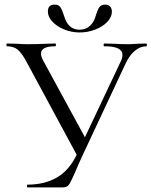

<svg xmlns="http://www.w3.org/2000/svg" viewBox="-20 -814 658 834"><path d="M512 -575Q512 -594 493 -603.5Q474 -613 433 -613Q430 -613 430 -619Q430 -625 433 -625L474 -624Q508 -622 536 -622Q553 -622 577 -624L616 -625Q618 -625 618 -619Q618 -613 616 -613Q590 -613 566.5 -594Q543 -575 526 -539L340 -142Q318 -95 306 -65Q291 -32 284.5 -20Q278 -8 271 -4Q264 0 251 0H100Q97 0 97 -6Q97 -12 100 -12Q174 -12 228 -43.5Q282 -75 315 -146L503 -544Q512 -562 512 -575ZM10 -613Q8 -613 8 -619Q8 -625 10 -625L50 -624Q80 -622 101 -622Q138 -622 180 -624L220 -625Q223 -625 223 -619Q223 -613 220 -613Q158 -613 158 -581Q158 -569 167 -552L358 -201L320 -129L97 -542Q76 -582 58 -597.5Q40 -613 10 -613ZM396 -746Q403 -770 411 -782Q419 -794 437 -794Q451 -794 458.5 -785.5Q466 -777 466 -763Q466 -740 446 -719Q426 -698 393.5 -685.5Q361 -673 326 -673Q291 -673 259 -686Q227 -699 207.5 -720Q188 -741 188 -764Q188 -794 217 -794Q235 -794 242.5 -782.5Q250 -771 258 -746Q275 -685 325 -685Q353 -685 371 -702Q389 -719 396 -746Z"/></svg>

Font: Cormorant Infant
Style: Regular
Weight: 400
Designer: Christian Thalmann (Catharsis Fonts)
Foundry: Catharsis Fonts
Version: Version 4.000